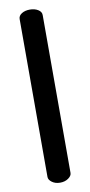

<svg xmlns="http://www.w3.org/2000/svg" viewBox="-90 -805 405 862"><g transform="rotate(-10 112.5 -373.5)"><path d="M112 21Q90 21 75 10Q60 -1 60 -14V-734Q60 -749 75 -758.5Q90 -768 112 -768Q134 -768 149.5 -758.5Q165 -749 165 -734V-14Q165 -1 149.5 10Q134 21 112 21Z"/></g></svg>

Font: Dosis ExtraLight SemiBold
Style: Regular
Weight: 600
Version: Version 3.001; ttfautohint (v1.8.2)